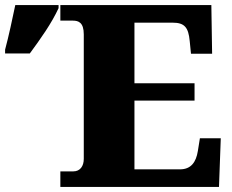

<svg xmlns="http://www.w3.org/2000/svg" viewBox="-64 -734 911 754"><path d="M-44 -524H53C95 -581 139 -643 166 -702V-714H-4C-15 -661 -30 -591 -44 -539ZM796 0 803 -191H721L713 -141C706 -97 686 -69 643 -69H464V-339H700V-407H464V-645H614C661 -645 676 -626 681 -573L686 -523H769L766 -714H173V-653H222C244 -653 265 -646 265 -599V-110C265 -82 251 -61 224 -61H173V0Z"/></svg>

Font: UArctic Serif Black
Style: Regular
Weight: 900
Designer: Customization by Puisto advertising & original work Monotype Design Team
Foundry: Monotype Imaging Inc.
Version: Version 2.004